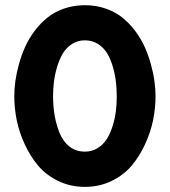

<svg xmlns="http://www.w3.org/2000/svg" viewBox="-20 -710 656 742"><path d="M308.1 -554.2Q280.3 -554.2 258.1 -539.8Q235.8 -525.4 222.7 -503.2Q209.5 -481 200.7 -451.4Q191.9 -421.9 188.5 -394.3Q185.1 -366.7 185.1 -338.9Q185.1 -300.3 190.9 -265.1Q196.8 -230 210 -196.8Q223.1 -163.6 248.3 -143.8Q273.4 -124 308.1 -124Q335.4 -124 357.4 -137.7Q379.4 -151.4 392.8 -172.9Q406.2 -194.3 415.3 -223.1Q424.3 -252 427.7 -280Q431.2 -308.1 431.2 -336.9Q431.2 -365.7 428 -393.6Q424.8 -421.4 416.3 -451.2Q407.7 -481 394.5 -503.2Q381.3 -525.4 358.9 -539.8Q336.4 -554.2 308.1 -554.2ZM35.2 -337.9Q35.2 -365.7 39.3 -396.2Q43.5 -426.8 53 -461.4Q62.5 -496.1 76.9 -528.3Q91.3 -560.5 113.5 -590.1Q135.7 -619.6 162.8 -641.6Q189.9 -663.6 227.5 -676.8Q265.1 -689.9 308.1 -689.9Q351.1 -689.9 388.7 -676.8Q426.3 -663.6 453.4 -641.6Q480.5 -619.6 502.7 -590.1Q524.9 -560.5 539.3 -528.3Q553.7 -496.1 563.2 -461.4Q572.8 -426.8 576.9 -396.2Q581.1 -365.7 581.1 -337.9Q581.1 -293.5 571.8 -246.8Q562.5 -200.2 541 -153.3Q519.5 -106.4 489 -70.1Q458.5 -33.7 411.4 -10.7Q364.3 12.2 308.1 12.2Q252 12.2 204.8 -10.7Q157.7 -33.7 127.2 -70.1Q96.7 -106.4 75.2 -153.3Q53.7 -200.2 44.4 -246.8Q35.2 -293.5 35.2 -337.9Z"/></svg>

Font: Glacial Indifference
Style: Bold
Weight: 700
Version: Version 1.001